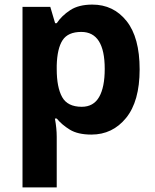

<svg xmlns="http://www.w3.org/2000/svg" viewBox="-20 -576 673 836"><path d="M382 -556Q474 -556 531 -484.5Q588 -413 588 -274Q588 -135 529 -62.5Q470 10 378 10Q319 10 284 -11.5Q249 -33 227 -60H219Q227 -18 227 20V240H78V-546H199L220 -475H227Q249 -508 286 -532Q323 -556 382 -556ZM334 -437Q276 -437 252.5 -401Q229 -365 227 -291V-275Q227 -196 250.5 -153.5Q274 -111 336 -111Q387 -111 411.5 -153.5Q436 -196 436 -276Q436 -437 334 -437Z"/></svg>

Font: Noto Sans Devanagari UI
Style: Bold
Weight: 700
Designer: Jelle Bosma - Monotype Design Team
Foundry: Monotype Imaging Inc.
Version: Version 2.004; ttfautohint (v1.8.4.7-5d5b)